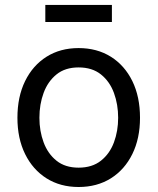

<svg xmlns="http://www.w3.org/2000/svg" viewBox="-20 -748 640 780"><path d="M299.3 11.7Q225.1 11.7 169.2 -23.4Q113.3 -58.6 82 -122.1Q50.8 -185.5 50.8 -269.5Q50.8 -355 82 -418.7Q113.3 -482.4 169.2 -517.6Q225.1 -552.7 299.3 -552.7Q374 -552.7 430.2 -517.6Q486.3 -482.4 517.6 -418.7Q548.8 -355 548.8 -269.5Q548.8 -185.5 517.6 -122.1Q486.3 -58.6 430.2 -23.4Q374 11.7 299.3 11.7ZM299.3 -66.9Q354.5 -66.9 390.1 -95.2Q425.8 -123.5 442.9 -169.7Q460 -215.8 460 -269.5Q460 -323.7 442.9 -370.4Q425.8 -417 390.1 -445.6Q354.5 -474.1 299.3 -474.1Q244.6 -474.1 209.5 -445.6Q174.3 -417 157.2 -370.6Q140.1 -324.2 140.1 -269.5Q140.1 -215.8 157.2 -169.7Q174.3 -123.5 209.5 -95.2Q244.6 -66.9 299.3 -66.9ZM434.6 -728V-658.7H164.1V-728Z"/></svg>

Font: Adwaita Sans
Style: Regular
Weight: 400
Designer: Rasmus Andersson
Foundry: rsms
Version: Version 4.001;git-9221beed3